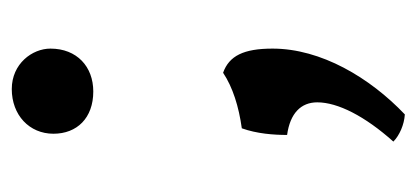

<svg xmlns="http://www.w3.org/2000/svg" viewBox="-206 -298 691 318"><g transform="rotate(-90 139.0 -139.5)"><path d="M146 -330C187 -330 217 -357 217 -401C217 -431 192 -465 150 -465C107 -465 76 -436 76 -396C76 -357 102 -330 146 -330ZM217 -33C217 -81 205 -105 177 -115C153 -99 121 -89 85 -84C76 -59 74 -31 74 -9C110 -4 128 14 128 41C128 75 105 120 63 167C73 177 91 185 108 186C169 128 217 47 217 -33Z"/></g></svg>

Font: Vollkorn Semibold
Style: Regular
Weight: 600
Designer: Friedrich Althausen
Foundry: Friedrich Althausen
Version: Version 4.015;PS 004.015;hotconv 1.0.88;makeotf.lib2.5.64775